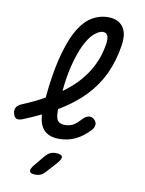

<svg xmlns="http://www.w3.org/2000/svg" viewBox="-141 -811 845 1122"><g transform="rotate(10 281.0 -250.0)"><path d="M428 -74Q388 -32 345 -11Q302 10 247 10Q210 10 185 -2.5Q160 -15 146 -37.5Q132 -60 128 -92Q126 -102 125 -113Q76 -89 19 -66Q-4 -57 -17.5 -63Q-31 -69 -36 -91Q-41 -112 -32.5 -126.5Q-24 -141 -1 -151Q71 -181 130 -214Q142 -344 164 -437Q190 -548 227 -615.5Q264 -683 310 -711.5Q356 -740 408 -740Q445 -740 468 -727Q491 -714 503 -692.5Q515 -671 517 -644Q519 -617 514 -589Q499 -494 463 -418Q427 -342 367 -279.5Q307 -217 221 -165Q217 -163 213 -160V-146Q213 -122 218 -106.5Q223 -91 235 -83.5Q247 -76 269 -76Q301 -76 322.5 -91Q344 -106 364 -129Q382 -147 398.5 -149Q415 -151 429 -139Q445 -125 444 -108Q443 -91 428 -74ZM220 -269Q263 -300 298 -335Q350 -388 381.5 -450Q413 -512 424 -585Q426 -600 425.5 -612.5Q425 -625 421.5 -633Q418 -641 411 -645.5Q404 -650 393 -650Q373 -650 345 -627.5Q317 -605 290.5 -552.5Q264 -500 243 -415Q228 -353 220 -269ZM132 187 184 124Q197 109 211.5 102Q226 95 243 95Q278 95 283 109Q288 123 262 152L206 214Q195 227 181 233.5Q167 240 151 240Q119 240 114.5 226.5Q110 213 132 187Z"/></g></svg>

Font: Maple Mono NL
Style: Italic
Weight: 400
Italic angle: -10°
Monospace: yes
Designer: subframe7536
Version: Version 7.000